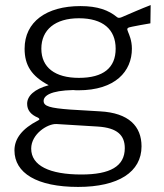

<svg xmlns="http://www.w3.org/2000/svg" viewBox="-20 -562 647 757"><path d="M288 175C447 175 538 116 538 15C538 -64 488 -117 374 -123L257 -130C177 -136 152 -143 152 -164C152 -184 178 -205 269 -207C275 -206 283 -206 289 -206C435 -206 500 -281 500 -370C500 -403 489 -426 485 -436C479 -450 480 -453 502 -457C526 -462 539 -464 573 -470L574 -542C535 -527 492 -508 464 -496C457 -493 449 -489 442 -494C408 -522 365 -538 297 -538C163 -538 77 -476 77 -370C77 -305 104 -262 172 -226C116 -211 87 -184 87 -153C87 -128 101 -110 130 -98C137 -94 137 -90 130 -87C68 -55 37 -16 37 31C37 120 125 175 288 175ZM291 -255C197 -255 143 -296 143 -370C143 -445 198 -490 291 -490C386 -490 436 -446 436 -370C436 -295 388 -255 291 -255ZM301 126C175 126 103 91 103 24C103 -34 168 -75 203 -73L366 -63C443 -58 472 -28 472 22C472 94 414 126 301 126Z"/></svg>

Font: 18Franklin Light
Style: Regular
Weight: 300
Designer: Pablo Impallari, Rodrigo Fuenzalida (Modified by Dan O. Williams)
Version: Version 0.025;PS 000.025;hotconv 1.0.88;makeotf.lib2.5.64775